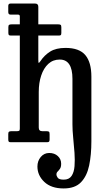

<svg xmlns="http://www.w3.org/2000/svg" viewBox="-20 -800 610 1080"><path d="M45 -663H91.5V-707.5Q91.5 -714.5 88.2 -716.2Q85 -718 78 -718H38.5Q26.5 -718 26.5 -732.5V-766.5Q26.5 -780 39 -780H178Q195.5 -780 195.5 -761.5V-663H307.5Q317.5 -663 321.2 -660Q325 -657 325 -646V-615Q325 -606 322.2 -603Q319.5 -600 311 -600H195.5V-465Q195.5 -445.5 198.2 -446.2Q201 -447 207 -455.5Q229 -489 262 -509.8Q295 -530.5 348.5 -530.5Q426 -530.5 460 -490Q494 -449.5 494 -369V-5Q494 71 481.5 130.8Q469 190.5 435.5 225.2Q402 260 338 260Q268 260 229.2 223.2Q190.5 186.5 190.5 136.5Q190.5 105.5 209.2 83Q228 60.5 257 60.5Q286.5 60.5 305.2 77.8Q324 95 324 121Q324 140 317.2 149.5Q310.5 159 304 165.2Q297.5 171.5 297.5 181Q297.5 190 305 200.2Q312.5 210.5 338.5 210.5Q368.5 210.5 382.5 189.8Q396.5 169 399.2 134.8Q402 100.5 399 59.2Q396 18 391.8 -24Q387.5 -66 387.5 -101V-356.5Q387.5 -465 316 -465Q278 -465 251.8 -440.8Q225.5 -416.5 211.8 -375.2Q198 -334 198 -282.5V-82.5Q198 -62 218 -62H242Q252 -62 255.5 -59Q259 -56 259 -45V-15.5Q259 -6 255.8 -3Q252.5 0 243.5 0H40.5Q31.5 0 29 -3.5Q26.5 -7 26.5 -16.5V-45.5Q26.5 -56 30.5 -59Q34.5 -62 44.5 -62H74Q84 -62 87.8 -64.5Q91.5 -67 91.5 -77V-600H41Q32 -600 29.5 -603.5Q27 -607 27 -616V-647Q27 -657.5 31.2 -660.2Q35.5 -663 45 -663Z"/></svg>

Font: Besley* Narrow Medium
Style: Regular
Weight: 500
Width: 4
Designer: Owen Earl
Foundry: indestructible type*
Version: Version 3.000; ttfautohint (v1.8.3)